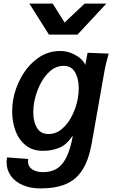

<svg xmlns="http://www.w3.org/2000/svg" viewBox="-20 -846 640 1073"><path d="M17 61Q17 49.5 19.5 33.5L138 42.5Q136.5 49.5 136.5 56Q136.5 85 160.2 100.5Q184 116 220.5 116Q265.5 116 297 97Q328.5 78 350.8 33.5Q373 -11 387 -86.5L379 -78Q351 -36.5 310.5 -19.8Q270 -3 220.5 -3Q162 -3 123.2 -34.2Q84.5 -65.5 66.2 -115.8Q48 -166 48 -224.5Q48 -255.5 53.5 -288.5Q64.5 -353 99.5 -416Q134.5 -479 190.2 -520Q246 -561 316 -561Q374 -561 425 -523Q437 -514 446.2 -501.2Q455.5 -488.5 456.5 -482.5L469.5 -551L587.5 -546.5Q569.5 -483.5 564.5 -452.5L492.5 -44.5Q476 47.5 441.2 102.5Q406.5 157.5 349.2 182.2Q292 207 205.5 207Q150.5 207 107.8 188.8Q65 170.5 41 137.2Q17 104 17 61ZM415 -296.5Q420 -326.5 420 -352Q420 -406.5 399.5 -442.2Q379 -478 335.5 -478Q292.5 -478 258 -446.8Q223.5 -415.5 201.2 -368Q179 -320.5 170.5 -271.5Q166 -246 166 -218.5Q166 -166 186.5 -131.5Q207 -97 252 -97Q293.5 -97 327.8 -126.8Q362 -156.5 384.2 -202.5Q406.5 -248.5 415 -296.5ZM144 -826H274.5L341 -720L453 -826H574.5L413 -652.5H253.5Z"/></svg>

Font: JuliaMono BoldItalic
Style: Regular
Weight: 700
Italic angle: -9°
Monospace: yes
Designer: cormullion
Foundry: corm
Version: Version 0.049; ttfautohint (v1.8.4)